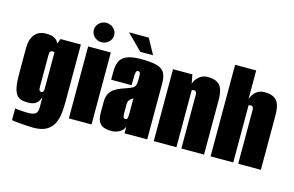

<svg xmlns="http://www.w3.org/2000/svg" viewBox="-98 -916 1953 1276"><g transform="rotate(15 878.5 -278.5)"><path d="M202 121Q185 121 161 119.5Q137 118 113.5 116Q90 114 73.5 112Q57 110 54 109V28Q69 31 97.5 33Q126 35 144 35Q162 35 174.5 32Q187 29 195 23Q203 17 206.5 7Q210 -3 210 -16V-89Q206 -82 199.5 -68Q193 -54 176 -42.5Q159 -31 122 -31Q95 -31 75.5 -38Q56 -45 44 -63Q32 -81 26 -113.5Q20 -146 20 -196V-378Q20 -438 47 -471.5Q74 -505 125 -505Q160 -505 178.5 -496Q197 -487 206.5 -472.5Q216 -458 222 -440L203 -436L226 -495H366V-99Q366 -66 362.5 -28Q359 10 344.5 44Q330 78 296.5 99.5Q263 121 202 121ZM193 -122Q198 -122 202 -124.5Q206 -127 208 -134Q210 -141 210 -152V-399Q208 -400 206 -400.5Q204 -401 201 -401.5Q198 -402 193 -402Q186 -402 181 -395.5Q176 -389 176 -372V-153Q176 -144 177 -138Q178 -132 180.5 -128.5Q183 -125 186 -123.5Q189 -122 193 -122Z M416 0V-495H572V0ZM493 -545Q465 -545 444.5 -564.5Q424 -584 424 -611Q424 -639 444.5 -658.5Q465 -678 493 -678Q522 -678 543 -658.5Q564 -639 564 -612Q564 -584 543 -564.5Q522 -545 493 -545Z M709 8Q681 8 659 0.5Q637 -7 624 -28Q611 -49 611 -89V-170Q611 -214 636.5 -242Q662 -270 726 -290Q755 -300 770 -307.5Q785 -315 790.5 -327.5Q796 -340 796 -365V-397Q796 -405 794.5 -410.5Q793 -416 789.5 -419.5Q786 -423 779 -423Q769 -423 765.5 -410.5Q762 -398 762 -363V-321H621V-378Q621 -415 632 -443.5Q643 -472 677 -488.5Q711 -505 779 -505Q847 -505 885 -495Q923 -485 939 -459.5Q955 -434 955 -386V0H799V-49Q794 -24 767.5 -8Q741 8 709 8ZM779 -93Q791 -93 793.5 -104Q796 -115 796 -140V-241Q794 -237 787 -233.5Q780 -230 775 -224Q768 -217 765 -210Q762 -203 762 -190V-129Q762 -120 763 -111.5Q764 -103 767.5 -98Q771 -93 779 -93ZM760 -550 654 -656H790L848 -550Z M1000 0V-495H1133L1145 -433Q1154 -464 1179 -484.5Q1204 -505 1236 -505Q1280 -505 1304 -490Q1328 -475 1337 -446Q1346 -417 1346 -374V0H1190V-368Q1190 -375 1189 -380Q1188 -385 1186 -388.5Q1184 -392 1181 -394Q1178 -396 1173 -396Q1171 -396 1167.5 -395.5Q1164 -395 1161 -394.5Q1158 -394 1156 -393V0Z M1391 0V-630H1536V-433Q1548 -468 1571.5 -486.5Q1595 -505 1627 -505Q1671 -505 1695 -490Q1719 -475 1728 -446Q1737 -417 1737 -374V0H1581V-368Q1581 -375 1580 -380Q1579 -385 1577 -388.5Q1575 -392 1571.5 -394Q1568 -396 1562 -396Q1558 -396 1555 -395.5Q1552 -395 1550.5 -394.5Q1549 -394 1547 -393V0Z"/></g></svg>

Font: Alumni Sans Thin Black
Style: Regular
Weight: 900
Version: Version 1.018